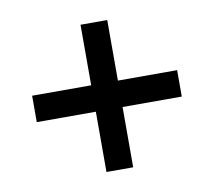

<svg xmlns="http://www.w3.org/2000/svg" viewBox="-61 -664 693 622"><g transform="rotate(-10 285.5 -353.0)"><path d="M241.2 -309.1H46.9V-396H241.2V-595.2H329.1V-396H523.9V-309.1H329.1V-110.8H241.2Z"/></g></svg>

Font: Sahel SemiBold FD
Style: SemiBold-FD
Weight: 600
Foundry: Saber Rastikerdar (saber.rastikerdar@gmail.com)
Version: Version 3.3.0